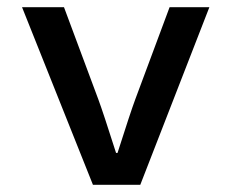

<svg xmlns="http://www.w3.org/2000/svg" viewBox="-20 -511 640 531"><path d="M237 0 41 -491H157L252 -236Q265 -201 301 -88H305Q341 -201 354 -236L449 -491H559L368 0Z"/></svg>

Font: TypoPRO Source Code Pro
Style: Regular
Weight: 600
Monospace: yes
Designer: Paul D. Hunt, Teo Tuominen
Foundry: Adobe Systems Incorporated
Version: Version 2.010;PS 1.0;hotconv 1.0.84;makeotf.lib2.5.63406